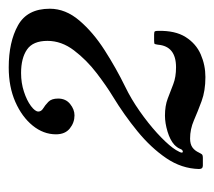

<svg xmlns="http://www.w3.org/2000/svg" viewBox="-46 -908 502 451"><g transform="rotate(-90 205.5 -682.0)"><path d="M359 -562.5Q360 -522 344.5 -497.5Q329 -473 303.8 -462Q278.5 -451 250.5 -451Q218 -451 193.8 -460Q169.5 -469 148.8 -478Q128 -487 106 -487Q93 -487 85.2 -481.5Q77.5 -476 73 -466Q71 -462 69.2 -459.5Q67.5 -457 60.5 -457H42.5Q34.5 -457 34.5 -466Q35.5 -507 60 -543Q84.5 -579 123 -610.5Q161.5 -642 205 -668.5Q229 -683 259.8 -706.5Q290.5 -730 313 -759.5Q335.5 -789 335.5 -822Q335.5 -856 315.2 -870Q295 -884 260 -884Q236.5 -884 216 -877.2Q195.5 -870.5 182.5 -860.8Q169.5 -851 169.5 -843.5Q169.5 -836.5 177 -832Q184.5 -827.5 192.2 -820Q200 -812.5 200 -797Q200 -779 187.2 -768.8Q174.5 -758.5 160.5 -758.5Q143.5 -758.5 129.8 -769.5Q116 -780.5 116 -802Q116 -831.5 136.5 -856.8Q157 -882 192.2 -897.5Q227.5 -913 273 -913Q333 -913 372 -891.2Q411 -869.5 411 -816.5Q411 -779.5 383.2 -747Q355.5 -714.5 313.2 -687.5Q271 -660.5 228 -639.5Q199 -625.5 170.5 -605.5Q142 -585.5 119.2 -564.8Q96.5 -544 84.5 -528Q78.5 -520 74.8 -512.2Q71 -504.5 75 -504Q79.5 -504 81.8 -510.2Q84 -516.5 91.5 -524Q102.5 -534 122.5 -540Q142.5 -546 160 -546Q183 -546 200 -539.5Q217 -533 233.8 -526.5Q250.5 -520 273.5 -520Q323 -520 326.5 -562.5Q327.5 -568.5 328.2 -570Q329 -571.5 336 -571.5H350.5Q356.5 -571.5 357.8 -569.8Q359 -568 359 -562.5Z"/></g></svg>

Font: Besley* Condensed Medium
Style: Italic
Weight: 500
Width: 3
Italic angle: -13°
Designer: Owen Earl
Foundry: indestructible type*
Version: Version 3.000; ttfautohint (v1.8.3)